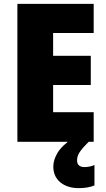

<svg xmlns="http://www.w3.org/2000/svg" viewBox="-20 -734 550 994"><path d="M465 0H70V-714H465V-563H255V-445H450V-294H255V-153H465ZM379 96Q379 131 418 131Q431 131 445.5 128Q460 125 469 120V226Q455 232 434.5 236Q414 240 388 240Q329 240 292.5 210Q256 180 256 128Q256 94 278 57Q300 20 361 -22L439 0Q406 33 392.5 53.5Q379 74 379 96Z"/></svg>

Font: Noto Sans Khmer UI SemiCondensed Black
Style: Regular
Weight: 900
Width: 4
Designer: Danh Hong and the Monotype Design Team
Foundry: Monotype Imaging Inc.
Version: Version 2.002; ttfautohint (v1.8.4.7-5d5b)